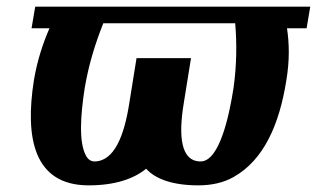

<svg xmlns="http://www.w3.org/2000/svg" viewBox="-20 -548 954 578"><path d="M75 -463H129C109 -417 92 -366 82 -306C55 -134 81 10 247 10C327 10 383 -10 420 -40C446 -11 496 10 577 10C617 10 653 2 683 -15C774 -66 821 -173 842 -306C852 -366 851 -416 844 -463H903L914 -528H86ZM235 -283C247 -354 267 -418 291 -478H688C693 -420 693 -354 683 -283C671 -206 642 -62 584 -62C524 -62 517 -138 533 -236L555 -373H391L369 -236C354 -140 324 -62 264 -62C254 -62 245 -68 239 -79C217 -119 222 -199 235 -283Z"/></svg>

Font: Aerodynamic
Style: BdObl
Weight: 500
Designer: Google
Version: Version 2.000980; 2014